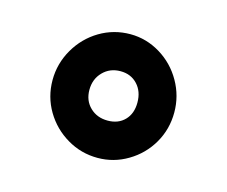

<svg xmlns="http://www.w3.org/2000/svg" viewBox="-54 -807 498 421"><g transform="rotate(15 195.0 -596.5)"><path d="M196 -737Q232.3 -737 264.2 -717.7Q296 -698.3 314.5 -665.8Q333 -633.3 333 -595.9Q333 -557.8 314.5 -525.9Q296 -494 264.3 -475.2Q232.7 -456.3 196 -456.3Q158.3 -456.3 126.5 -475.2Q94.6 -494 75.6 -525.9Q56.7 -557.8 56.7 -595.9Q56.7 -633.3 75.7 -666.2Q94.7 -699 126.5 -718Q158.4 -737 196 -737ZM196.2 -541Q220.3 -541 234.8 -556Q249.3 -570.9 249.3 -596Q249.3 -621.3 234.5 -637.1Q219.7 -653 196 -653Q172 -653 156.2 -636.8Q140.3 -620.6 140.3 -596Q140.3 -571.6 156.2 -556.3Q172 -541 196.2 -541Z"/></g></svg>

Font: FreesentationVF
Style: Regular
Weight: 400
Designer: glyphs from Roboto by Christian Robertson / Hangul glyphs from Noto Sans CJK(Source Han Sans) by Jang Soo-young and Kang
Foundry: PT&
Version: Version 2.001;Glyphs 3.3.1 (3343)